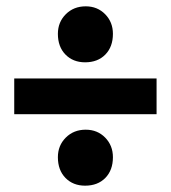

<svg xmlns="http://www.w3.org/2000/svg" viewBox="-20 -515 540 607"><path d="M163 -408Q163 -445 188 -470Q213 -495 251 -495Q288 -495 312.5 -470Q337 -445 337 -408Q337 -367 313 -342.5Q289 -318 249 -318Q211 -318 187 -342.5Q163 -367 163 -408ZM25 -267H475V-154H25ZM163 -18Q163 -55 188 -80Q213 -105 251 -105Q288 -105 312.5 -80Q337 -55 337 -18Q337 23 313 47.5Q289 72 249 72Q211 72 187 47.5Q163 23 163 -18Z"/></svg>

Font: Lalezar
Style: Regular
Weight: 400
Designer: Borna Izadpanah
Foundry: Borna Izadpanah
Version: Version 1.003